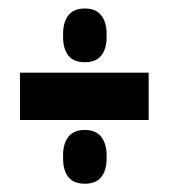

<svg xmlns="http://www.w3.org/2000/svg" viewBox="-20 -545 397 452"><path d="M27 -262.5V-374H330V-262.5ZM180 -112.5Q153.5 -112.5 141 -128Q128.5 -143.5 128.5 -172.5V-179Q128.5 -207 141 -223Q153.5 -239 180 -239Q205.5 -239 218.2 -223Q231 -207 231 -178.5V-172.5Q231 -143.5 218.2 -128Q205.5 -112.5 180 -112.5ZM180 -398.5Q153.5 -398.5 141 -414.2Q128.5 -430 128.5 -458.5V-465Q128.5 -493 141 -509Q153.5 -525 180 -525Q205.5 -525 218.2 -509Q231 -493 231 -465V-458.5Q231 -429.5 218.2 -414Q205.5 -398.5 180 -398.5Z"/></svg>

Font: Anek Latin Condensed
Style: Bold
Weight: 700
Width: 3
Designer: Yesha Goshar
Foundry: Ek Type
Version: Version 1.003